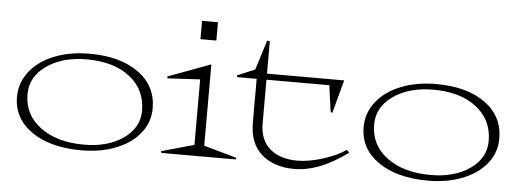

<svg xmlns="http://www.w3.org/2000/svg" viewBox="-45 -737 2380 877"><g transform="rotate(5 1145.0 -298.5)"><path d="M351.1 20Q208 20 122.6 -39.6Q37.1 -99.1 37.1 -198.2Q37.1 -262.7 77.4 -314.2Q117.7 -365.7 189.2 -394.3Q260.7 -422.9 350.1 -422.9Q491.7 -422.9 575.4 -362.5Q659.2 -302.2 659.2 -199.2Q659.2 -136.2 619.9 -86.2Q580.6 -36.1 510.3 -8.1Q439.9 20 351.1 20ZM84 -213.9Q84 -120.1 160.2 -63.5Q236.3 -6.8 360.8 -6.8Q470.2 -6.8 541 -56.6Q611.8 -106.4 611.8 -184.1Q611.8 -280.8 538.1 -338.4Q464.4 -396 339.8 -396Q229 -396 156.5 -345.2Q84 -294.4 84 -213.9Z M908.7 -49.8 1059.1 -7.8 1057.1 0H715.8L713.9 -7.8L863.8 -49.8V-350.1L714.8 -341.8L712.9 -350.1L908.7 -422.9ZM849.1 -533.2V-617.2H921.9V-533.2Z M1029.3 -382.8 1110.4 -417 1153.3 -553.2 1165.5 -550.8V-402.8H1519.5L1478.5 -251L1470.7 -252.9L1453.6 -375H1165.5V-175.8Q1165.5 -98.1 1212.2 -58.6Q1258.8 -19 1338.4 -19Q1390.1 -19 1454.8 -39.3Q1519.5 -59.6 1559.6 -87.9L1571.3 -76.2Q1442.4 20 1326.7 20Q1233.4 20 1177 -29.5Q1120.6 -79.1 1120.6 -175.8V-375H1031.2Z M1940.4 20Q1797.4 20 1711.9 -39.6Q1626.5 -99.1 1626.5 -198.2Q1626.5 -262.7 1666.7 -314.2Q1707 -365.7 1778.6 -394.3Q1850.1 -422.9 1939.5 -422.9Q2081.1 -422.9 2164.8 -362.5Q2248.5 -302.2 2248.5 -199.2Q2248.5 -136.2 2209.2 -86.2Q2169.9 -36.1 2099.6 -8.1Q2029.3 20 1940.4 20ZM1673.3 -213.9Q1673.3 -120.1 1749.5 -63.5Q1825.7 -6.8 1950.2 -6.8Q2059.6 -6.8 2130.4 -56.6Q2201.2 -106.4 2201.2 -184.1Q2201.2 -280.8 2127.4 -338.4Q2053.7 -396 1929.2 -396Q1818.4 -396 1745.8 -345.2Q1673.3 -294.4 1673.3 -213.9Z"/></g></svg>

Font: Halibut Exp Thin
Style: Regular
Weight: 250
Width: 7
Designer: Matteo Maggi
Foundry: Collletttivo
Version: Version 3.080 | FøM Fix